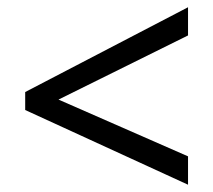

<svg xmlns="http://www.w3.org/2000/svg" viewBox="-20 -628 591 532"><path d="M501 -116.2 49.8 -323.2V-373L501 -607.9V-529.8L142.1 -352.1L501 -194.8Z"/></svg>

Font: Khmer
Style: Regular
Weight: 400
Foundry: Danh Hong
Version: Version 2.00 February 8, 2013